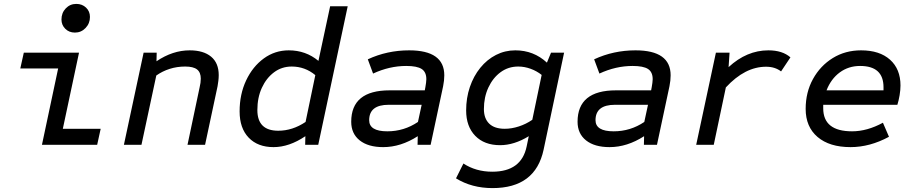

<svg xmlns="http://www.w3.org/2000/svg" viewBox="-20 -742 4680 984"><path d="M195 0 278 -391H84L102 -472H385L302 -82H496L478 0ZM364 -575Q334 -575 314.5 -594.5Q295 -614 295 -642Q295 -676 317 -699Q339 -722 371 -722Q401 -722 421 -703Q441 -684 441 -655Q441 -622 418.5 -598.5Q396 -575 364 -575Z M615 0 716 -472H783L782 -428Q865 -484 952 -484Q1023 -484 1062 -451.5Q1101 -419 1101 -357Q1101 -342 1099 -327Q1097 -312 1095 -300L1031 0H941L1003 -294Q1006 -306 1007.5 -317.5Q1009 -329 1009 -339Q1009 -371 990 -386Q971 -401 929 -401Q887 -401 849.5 -389Q812 -377 781 -355L705 0Z M1382 12Q1301 12 1254.5 -36.5Q1208 -85 1208 -171Q1208 -259 1241.5 -330Q1275 -401 1332 -442.5Q1389 -484 1460 -484Q1547 -484 1612 -430L1672 -710H1762L1611 0H1544L1545 -44Q1462 12 1382 12ZM1406 -72Q1479 -72 1546 -117L1596 -357Q1543 -401 1475 -401Q1424 -401 1384.5 -371.5Q1345 -342 1322 -292Q1299 -242 1299 -178Q1299 -72 1406 -72Z M1944 12Q1867 12 1823.5 -22.5Q1780 -57 1780 -118Q1780 -279 1977 -279H2157L2160 -295Q2162 -307 2163.5 -317.5Q2165 -328 2165 -336Q2165 -373 2141 -388.5Q2117 -404 2062 -404Q1976 -404 1892 -365L1865 -438Q1964 -484 2077 -484Q2257 -484 2257 -356Q2257 -343 2255.5 -329Q2254 -315 2251 -300L2187 0H2120L2121 -44Q2034 12 1944 12ZM1965 -69Q2051 -69 2122 -117L2141 -205H1972Q1872 -205 1872 -126Q1872 -69 1965 -69Z M2504 222Q2398 222 2317 172L2355 96Q2419 138 2503 138Q2652 138 2679 9L2690 -44Q2615 2 2543 2Q2462 2 2415.5 -46Q2369 -94 2369 -176Q2369 -240 2388 -296Q2407 -352 2441.5 -394.5Q2476 -437 2522 -460.5Q2568 -484 2621 -484Q2715 -484 2783 -421L2804 -472H2871L2766 25Q2724 222 2504 222ZM2567 -82Q2602 -82 2639 -94Q2676 -106 2708 -128L2756 -358Q2731 -378 2699.5 -389.5Q2668 -401 2636 -401Q2585 -401 2545.5 -372Q2506 -343 2483 -293.5Q2460 -244 2460 -183Q2460 -135 2487 -108.5Q2514 -82 2567 -82Z M3104 12Q3027 12 2983.5 -22.5Q2940 -57 2940 -118Q2940 -279 3137 -279H3317L3320 -295Q3322 -307 3323.5 -317.5Q3325 -328 3325 -336Q3325 -373 3301 -388.5Q3277 -404 3222 -404Q3136 -404 3052 -365L3025 -438Q3124 -484 3237 -484Q3417 -484 3417 -356Q3417 -343 3415.5 -329Q3414 -315 3411 -300L3347 0H3280L3281 -44Q3194 12 3104 12ZM3125 -69Q3211 -69 3282 -117L3301 -205H3132Q3032 -205 3032 -126Q3032 -69 3125 -69Z M3548 0 3649 -472H3719L3714 -398Q3807 -484 3918 -484Q3990 -484 4031 -448L3983 -376Q3952 -400 3906 -400Q3798 -400 3700 -294L3638 0Z M4339 12Q4231 12 4170 -40Q4109 -92 4109 -184Q4109 -269 4146.5 -337Q4184 -405 4248 -444.5Q4312 -484 4393 -484Q4488 -484 4541.5 -436Q4595 -388 4595 -304Q4595 -281 4590.5 -254Q4586 -227 4579 -205H4199V-187Q4199 -69 4347 -69Q4424 -69 4505 -113L4536 -41Q4438 12 4339 12ZM4216 -279H4508V-295Q4508 -404 4388 -404Q4329 -404 4284 -371Q4239 -338 4216 -279Z"/></svg>

Font: Sometype Mono Medium
Style: Italic
Weight: 500
Italic angle: -12°
Monospace: yes
Designer: Ryoichi Tsunekawa
Foundry: Dharma Type
Version: Version 1.000; ttfautohint (v1.8.3)